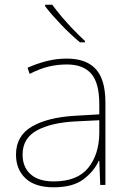

<svg xmlns="http://www.w3.org/2000/svg" viewBox="-20 -786 551 816"><path d="M264 -537Q346 -537 387 -492.5Q428 -448 428 -350V0H406L402 -103H400Q379 -57 334 -23.5Q289 10 208 10Q129 10 88.5 -28Q48 -66 48 -129Q48 -208 114.5 -247.5Q181 -287 299 -294L402 -300V-343Q402 -433 368 -472.5Q334 -512 264 -512Q224 -512 186.5 -503Q149 -494 106 -472L97 -498Q137 -516 178.5 -526.5Q220 -537 264 -537ZM301 -270Q199 -265 137.5 -232Q76 -199 76 -129Q76 -76 110 -45.5Q144 -15 208 -15Q308 -15 354.5 -72Q401 -129 402 -220V-275ZM202 -766Q217 -745 241 -716.5Q265 -688 292 -660Q319 -632 341 -612V-606H320Q280 -639 239 -682Q198 -725 172 -759V-766Z"/></svg>

Font: Noto Sans Sinhala UI Thin
Style: Regular
Weight: 100
Designer: Jelle Bosma - Monotype Design Team
Foundry: Monotype Imaging Inc.
Version: Version 2.006; ttfautohint (v1.8.4.7-5d5b)